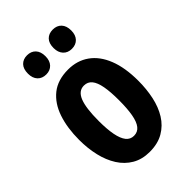

<svg xmlns="http://www.w3.org/2000/svg" viewBox="-225 -838 938 938"><g transform="rotate(-45 244.0 -369.0)"><path d="M443 -275Q443 -218 432 -166.5Q421 -115 396.5 -75.5Q372 -36 332.5 -13Q293 10 237 10Q185 10 146.5 -12.5Q108 -35 83 -74.5Q58 -114 46 -165.5Q34 -217 34 -275Q34 -358 55.5 -421.5Q77 -485 122 -521Q167 -557 239 -557Q301 -557 347 -524.5Q393 -492 418 -429Q443 -366 443 -275ZM167 -273Q167 -216 174.5 -177.5Q182 -139 197.5 -119.5Q213 -100 238 -100Q264 -100 279.5 -119.5Q295 -139 302 -178Q309 -217 309 -275Q309 -333 302 -371Q295 -409 279.5 -428Q264 -447 238 -447Q201 -447 184 -404.5Q167 -362 167 -273ZM86 -681Q86 -714 102.5 -731Q119 -748 146 -748Q174 -748 190.5 -730.5Q207 -713 207 -681Q207 -650 190.5 -632.5Q174 -615 147 -615Q119 -615 102.5 -632.5Q86 -650 86 -681ZM263 -681Q263 -714 279.5 -731Q296 -748 324 -748Q352 -748 368.5 -730.5Q385 -713 385 -681Q385 -650 368.5 -632.5Q352 -615 324 -615Q296 -615 279.5 -633Q263 -651 263 -681Z"/></g></svg>

Font: Noto Sans Display ExtraCondensed
Style: Bold
Weight: 700
Width: 2
Designer: Monotype Design Team
Foundry: Monotype Imaging Inc.
Version: Version 2.003